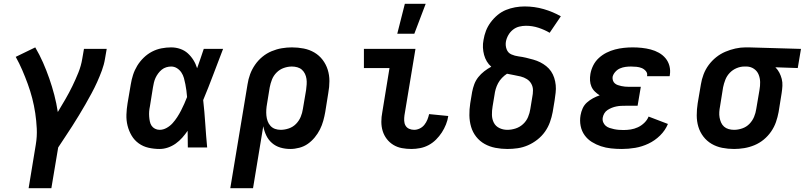

<svg xmlns="http://www.w3.org/2000/svg" viewBox="-20 -778 4246 1013"><path d="M251 215H131L169 -16Q176 -58 174 -99.5Q172 -141 166 -181Q160 -221 150 -259.5Q140 -298 126.5 -335Q113 -372 97.5 -408Q82 -444 63 -478L166 -528Q189 -489 207 -448Q225 -407 240 -364Q255 -321 266.5 -277Q278 -233 285 -187Q305 -220 325 -254.5Q345 -289 362 -324Q379 -359 393.5 -395Q408 -431 414 -468L423 -520H543L534 -468Q529 -437 517.5 -406Q506 -375 492.5 -345Q479 -315 463 -285.5Q447 -256 430.5 -227Q414 -198 396.5 -169.5Q379 -141 361 -112.5Q343 -84 324 -56Q305 -28 287 0Z M822 8Q792 8 763.5 1.5Q735 -5 712 -21.5Q689 -38 674.5 -62.5Q660 -87 653 -115Q646 -143 647 -173Q648 -203 653 -233L670 -333Q674 -358 682 -383Q690 -408 704 -431Q718 -454 738 -473.5Q758 -493 782 -505.5Q806 -518 832 -523Q858 -528 883 -528Q908 -528 931 -520Q954 -512 971 -496.5Q988 -481 1000.5 -461Q1013 -441 1020 -418Q1029 -444 1038 -469.5Q1047 -495 1055 -520H1157Q1131 -453 1105.5 -385Q1080 -317 1052 -250Q1059 -188 1063 -125.5Q1067 -63 1073 0H971Q970 -22 970.5 -44Q971 -66 970 -88Q957 -69 941.5 -51.5Q926 -34 907 -20.5Q888 -7 866 0.5Q844 8 822 8ZM822 -93Q841 -93 859 -103Q877 -113 890.5 -128Q904 -143 915 -160Q926 -177 935 -194.5Q944 -212 952 -230Q960 -248 967 -266Q966 -283 963.5 -300Q961 -317 958 -333.5Q955 -350 950.5 -366Q946 -382 937 -395.5Q928 -409 914 -418Q900 -427 883 -427Q870 -427 857 -423Q844 -419 833.5 -410.5Q823 -402 814.5 -390.5Q806 -379 800.5 -367Q795 -355 792 -342Q789 -329 787 -317L771 -217Q768 -203 767 -190Q766 -177 767 -163.5Q768 -150 770.5 -137.5Q773 -125 779.5 -115Q786 -105 797.5 -99Q809 -93 822 -93Z M1195 215 1286 -333Q1290 -360 1299.5 -386Q1309 -412 1325.5 -436Q1342 -460 1364.5 -478.5Q1387 -497 1413.5 -508Q1440 -519 1467 -523.5Q1494 -528 1520 -528Q1552 -528 1582.5 -522Q1613 -516 1638.5 -501Q1664 -486 1682 -462.5Q1700 -439 1709 -410.5Q1718 -382 1718 -350.5Q1718 -319 1712 -287L1696 -187Q1692 -164 1685.5 -140.5Q1679 -117 1668 -95Q1657 -73 1640.5 -53Q1624 -33 1604 -19Q1584 -5 1559.5 1.5Q1535 8 1512 8Q1484 8 1459 0.5Q1434 -7 1415 -23.5Q1396 -40 1385 -63Q1374 -86 1369 -112L1315 215ZM1461 -93Q1482 -93 1504 -100.5Q1526 -108 1542 -124.5Q1558 -141 1566.5 -161.5Q1575 -182 1578 -203L1595 -303Q1597 -318 1598 -333Q1599 -348 1597 -362Q1595 -376 1589 -388.5Q1583 -401 1573 -410Q1563 -419 1549 -423Q1535 -427 1520 -427Q1499 -427 1477.5 -419.5Q1456 -412 1439.5 -395.5Q1423 -379 1415 -358.5Q1407 -338 1403 -317L1389 -231Q1386 -215 1385 -199Q1384 -183 1385.5 -168Q1387 -153 1392 -139Q1397 -125 1407 -114Q1417 -103 1431 -98Q1445 -93 1461 -93Z M2151 8Q2125 8 2100.5 3.5Q2076 -1 2055.5 -13.5Q2035 -26 2020.5 -45Q2006 -64 1999 -87Q1992 -110 1992 -135.5Q1992 -161 1997 -186L2035 -419H1900V-520H2172L2114 -170Q2112 -156 2112.5 -141.5Q2113 -127 2119.5 -115.5Q2126 -104 2138.5 -98.5Q2151 -93 2165 -93Q2180 -93 2194.5 -100Q2209 -107 2219 -119.5Q2229 -132 2235 -147Q2241 -162 2244 -176L2345 -166Q2342 -144 2333 -121.5Q2324 -99 2311 -79Q2298 -59 2280.5 -41.5Q2263 -24 2241.5 -12.5Q2220 -1 2196.5 3.5Q2173 8 2151 8ZM2076 -600 2116 -758H2226L2166 -600Z M2657 8Q2625 8 2594 2Q2563 -4 2537 -18.5Q2511 -33 2492.5 -56.5Q2474 -80 2465.5 -109Q2457 -138 2456.5 -169.5Q2456 -201 2461 -233L2471 -293Q2475 -314 2482.5 -334Q2490 -354 2503.5 -371Q2517 -388 2535 -402Q2553 -416 2572 -426Q2558 -438 2548.5 -454Q2539 -470 2534 -488.5Q2529 -507 2528 -527Q2527 -547 2531 -567Q2535 -592 2544 -615.5Q2553 -639 2569 -660.5Q2585 -682 2605.5 -699Q2626 -716 2649.5 -725.5Q2673 -735 2698 -739.5Q2723 -744 2748 -744Q2800 -744 2848.5 -730Q2897 -716 2939 -692L2880 -605Q2853 -621 2821 -631.5Q2789 -642 2755 -642Q2737 -642 2719 -637.5Q2701 -633 2686 -621Q2671 -609 2661.5 -592Q2652 -575 2649 -557Q2646 -537 2653 -518Q2660 -499 2678 -491Q2696 -483 2716 -480.5Q2736 -478 2755 -473.5Q2774 -469 2793.5 -463.5Q2813 -458 2830 -449.5Q2847 -441 2862 -429Q2877 -417 2887.5 -401.5Q2898 -386 2904 -367.5Q2910 -349 2912 -329Q2914 -309 2911.5 -288.5Q2909 -268 2906 -247L2896 -187Q2891 -160 2881.5 -133.5Q2872 -107 2855.5 -83.5Q2839 -60 2815.5 -41.5Q2792 -23 2765.5 -11.5Q2739 0 2711.5 4Q2684 8 2657 8ZM2657 -93Q2678 -93 2700 -100Q2722 -107 2739.5 -123Q2757 -139 2766 -160.5Q2775 -182 2778 -203L2788 -264Q2792 -283 2792 -301.5Q2792 -320 2783.5 -335.5Q2775 -351 2760 -360.5Q2745 -370 2727 -374.5Q2709 -379 2691 -382Q2673 -385 2655 -389Q2641 -380 2628.5 -367Q2616 -354 2608 -339Q2600 -324 2595.5 -308.5Q2591 -293 2589 -277L2579 -217Q2575 -194 2575.5 -171.5Q2576 -149 2585.5 -130.5Q2595 -112 2614.5 -102.5Q2634 -93 2657 -93Z M3261 8Q3232 8 3204 5Q3176 2 3150.5 -6.5Q3125 -15 3102.5 -29Q3080 -43 3064.5 -64.5Q3049 -86 3043.5 -113.5Q3038 -141 3043 -170Q3046 -188 3054 -206Q3062 -224 3076.5 -237Q3091 -250 3108.5 -259.5Q3126 -269 3144 -275Q3131 -283 3119 -294.5Q3107 -306 3100.5 -321Q3094 -336 3093 -353Q3092 -370 3095 -388Q3099 -411 3110 -433Q3121 -455 3139.5 -472Q3158 -489 3180 -500Q3202 -511 3225 -517Q3248 -523 3271.5 -525.5Q3295 -528 3318 -528Q3342 -528 3366 -525.5Q3390 -523 3413 -517Q3436 -511 3456.5 -499.5Q3477 -488 3491.5 -470.5Q3506 -453 3512 -430Q3518 -407 3514 -382L3513 -376H3394V-377Q3397 -392 3387.5 -403Q3378 -414 3365.5 -419Q3353 -424 3338.5 -425.5Q3324 -427 3309 -427Q3294 -427 3279.5 -425Q3265 -423 3251 -417Q3237 -411 3226 -398.5Q3215 -386 3212 -372Q3211 -362 3214 -353Q3217 -344 3224 -338Q3231 -332 3240 -329Q3249 -326 3258 -324Q3267 -322 3277 -321Q3287 -320 3297 -320H3361L3344 -220H3280Q3268 -220 3256.5 -219.5Q3245 -219 3232.5 -216.5Q3220 -214 3208.5 -209.5Q3197 -205 3186 -198Q3175 -191 3168.5 -180Q3162 -169 3160 -157Q3158 -144 3162.5 -133Q3167 -122 3175.5 -114.5Q3184 -107 3196 -103Q3208 -99 3220 -96.5Q3232 -94 3244.5 -93Q3257 -92 3270 -92Q3289 -92 3308 -95Q3327 -98 3345.5 -106.5Q3364 -115 3379.5 -130Q3395 -145 3402 -163L3504 -124Q3490 -90 3462.5 -63Q3435 -36 3401 -20Q3367 -4 3331.5 2Q3296 8 3261 8Z M3853 8Q3821 8 3790.5 2Q3760 -4 3734.5 -19Q3709 -34 3691 -57.5Q3673 -81 3664.5 -109.5Q3656 -138 3656 -169.5Q3656 -201 3661 -233L3678 -333Q3682 -359 3692 -385.5Q3702 -412 3719 -435Q3736 -458 3758.5 -476Q3781 -494 3807 -505Q3833 -516 3860 -522Q3887 -528 3913 -528H3931L4206 -520L4189 -419L4071 -423Q4084 -410 4092 -394.5Q4100 -379 4104.5 -361.5Q4109 -344 4108 -325Q4107 -306 4104 -287L4088 -187Q4083 -160 4074 -134Q4065 -108 4048.5 -84Q4032 -60 4009.5 -41.5Q3987 -23 3960.5 -12Q3934 -1 3906.5 3.5Q3879 8 3853 8ZM3853 -93Q3874 -93 3896 -100.5Q3918 -108 3934 -124.5Q3950 -141 3958.5 -161.5Q3967 -182 3970 -203L3987 -303Q3991 -325 3990.5 -345.5Q3990 -366 3982.5 -384.5Q3975 -403 3958.5 -414.5Q3942 -426 3921 -427H3907Q3887 -427 3866.5 -418.5Q3846 -410 3830.5 -394Q3815 -378 3807 -357.5Q3799 -337 3795 -317L3779 -217Q3776 -202 3775 -187Q3774 -172 3776.5 -158Q3779 -144 3784.5 -131.5Q3790 -119 3800 -110Q3810 -101 3824 -97Q3838 -93 3853 -93Z"/></svg>

Font: Iosevka HT Extended
Style: Bold Italic
Weight: 700
Width: 7
Italic angle: -9°
Monospace: yes
Designer: Belleve Invis
Foundry: Belleve Invis
Version: Version 32.3.0; ttfautohint (v1.8.4)